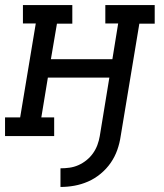

<svg xmlns="http://www.w3.org/2000/svg" viewBox="-30 -540 650 762"><path d="M210 202V128Q228 128 246 125.5Q264 123 281 115.5Q298 108 313 96Q328 84 339 68.5Q350 53 356.5 35.5Q363 18 366 0L404 -232H160L134 -74H185V0H-10V-74H50L112 -447H61V-520H257V-446H196L172 -305H416L439 -447H388V-520H584V-446H523L449 0Q445 28 435.5 55Q426 82 409.5 106Q393 130 369.5 149.5Q346 169 319.5 180.5Q293 192 265.5 197Q238 202 210 202Z"/></svg>

Font: Iosevka Etoile Oblique
Style: Regular
Weight: 400
Italic angle: -9°
Designer: Belleve Invis
Foundry: Belleve Invis
Version: Version 15.5.2; ttfautohint (v1.8.4)